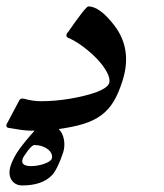

<svg xmlns="http://www.w3.org/2000/svg" viewBox="-90 -477 514 601"><path d="M72.3 19Q74.2 12.7 71.5 5.4Q68.8 -2 61.5 -8.3Q54.2 -14.6 43 -18.8Q31.7 -22.9 17.1 -22.9Q13.7 -22.9 8.1 -17.6Q2.4 -12.2 -3.2 -4.9Q-8.8 2.4 -13.4 9.5Q-18.1 16.6 -19 20Q-26.9 43 7.8 43Q17.6 43 28.1 41Q38.6 39.1 48.1 35.9Q57.6 32.7 64.2 28.3Q70.8 23.9 72.3 19ZM293 -222.7Q281.2 -185.1 265.6 -159.2Q250 -133.3 226.8 -116.2Q203.6 -99.1 171.1 -89.1Q138.7 -79.1 93.8 -73.2Q106.4 -60.5 110.1 -40.3Q113.8 -20 107.9 -0.5Q100.1 23.9 90.3 43.7Q80.6 63.5 72.8 71.3Q42 103.5 -20.5 103.5Q-31.7 103.5 -40.3 98.9Q-48.8 94.2 -54 86.2Q-59.1 78.1 -60.1 67.1Q-61 56.2 -57.1 43Q-48.8 17.1 -30.5 -8.5Q-12.2 -34.2 18.1 -67.9H11.7Q-4.9 -67.9 -23.2 -70.3Q-41.5 -72.8 -63.5 -76.7Q-72.8 -78.6 -69.3 -88.4Q-69.3 -88.9 -68.4 -89.8L-29.8 -162.6Q-26.4 -168.5 -21 -168.5Q-15.1 -168.5 -14.6 -168H-15.1Q12.7 -160.2 37.6 -160.2Q59.1 -160.2 82.5 -162.1Q106 -164.1 128.9 -168Q151.9 -171.9 172.9 -177Q193.8 -182.1 210.7 -188.2Q227.5 -194.3 238.3 -201.7Q249 -209 251.5 -216.3Q255.9 -230.5 244.6 -251.2Q233.4 -272 213.6 -292.7Q193.8 -313.5 169.4 -331.5Q145 -349.6 123 -358.9Q116.2 -362.3 118.2 -368.2Q118.7 -373 123 -376.5L122.6 -376Q178.7 -457 186.5 -457Q222.2 -457 268.6 -396.5Q325.2 -321.3 293 -222.7Z"/></svg>

Font: XB Zar
Style: Italic
Weight: 400
Italic angle: -12°
Designer: Behnam
Foundry: Irmug
Version: Version 8.005 2009